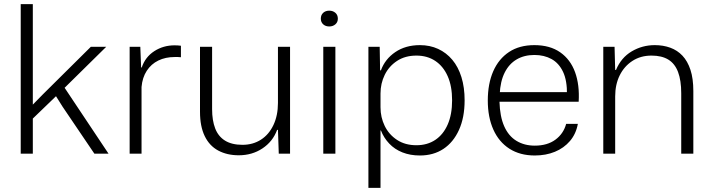

<svg xmlns="http://www.w3.org/2000/svg" viewBox="-20 -749 3471 936"><path d="M81 0V-729H140V-239L188 -288L423 -521H498L295 -321L509 0H440L285 -229L253 -280L140 -171V0Z M612 0V-521H664L668 -420H671Q688 -471 732 -499.5Q776 -528 831 -528Q840 -528 847.5 -527.5Q855 -527 862 -526V-470Q856 -471 847.5 -471Q839 -471 831 -471Q787 -471 752 -454Q717 -437 695.5 -404Q674 -371 670 -325V0Z M1144 8Q1087 8 1044 -15Q1001 -38 978 -85.5Q955 -133 955 -204V-521H1014V-217Q1014 -162 1029 -123Q1044 -84 1077 -63.5Q1110 -43 1162 -43Q1213 -43 1252 -68Q1291 -93 1313 -139.5Q1335 -186 1335 -247V-521H1394V0H1339L1335 -116H1331Q1310 -59 1259.5 -25.5Q1209 8 1144 8Z M1556 0V-521H1615V0ZM1585 -620Q1567 -620 1555.5 -630.5Q1544 -641 1544 -658Q1544 -676 1555.5 -686.5Q1567 -697 1585 -697Q1603 -697 1615 -686.5Q1627 -676 1627 -658Q1627 -641 1615 -630.5Q1603 -620 1585 -620Z M1776 167V-521H1831L1833 -406H1837Q1857 -461 1907 -495Q1957 -529 2027 -529Q2076 -529 2116 -510.5Q2156 -492 2185 -457.5Q2214 -423 2229.5 -373Q2245 -323 2245 -260Q2245 -176 2217.5 -115.5Q2190 -55 2141.5 -23Q2093 9 2027 9Q1980 9 1942 -6Q1904 -21 1877.5 -49Q1851 -77 1837 -113H1835V167ZM2010 -41Q2063 -41 2102 -67Q2141 -93 2162.5 -142Q2184 -191 2184 -260Q2184 -329 2162.5 -377.5Q2141 -426 2102 -452Q2063 -478 2010 -478Q1955 -478 1915.5 -452Q1876 -426 1855.5 -384Q1835 -342 1835 -293V-226Q1835 -177 1855.5 -135Q1876 -93 1915.5 -67Q1955 -41 2010 -41Z M2587 9Q2515 9 2463.5 -24Q2412 -57 2385 -117.5Q2358 -178 2358 -259Q2358 -341 2384.5 -401.5Q2411 -462 2461.5 -495.5Q2512 -529 2585 -529Q2661 -529 2711 -494Q2761 -459 2783.5 -397Q2806 -335 2801 -253H2415Q2417 -181 2438 -133.5Q2459 -86 2497.5 -62.5Q2536 -39 2587 -39Q2648 -39 2687.5 -68Q2727 -97 2740 -145H2797Q2788 -96 2758.5 -61.5Q2729 -27 2685 -9Q2641 9 2587 9ZM2416 -289 2409 -300H2751L2744 -287Q2745 -356 2725 -398.5Q2705 -441 2669 -461Q2633 -481 2585 -481Q2536 -481 2499 -459.5Q2462 -438 2440.5 -395.5Q2419 -353 2416 -289Z M2921 0V-521H2976L2979 -408H2983Q3008 -468 3059.5 -498.5Q3111 -529 3172 -529Q3213 -529 3247.5 -516.5Q3282 -504 3307 -477.5Q3332 -451 3346 -408.5Q3360 -366 3360 -305V0H3301V-294Q3301 -357 3285.5 -398Q3270 -439 3238 -458.5Q3206 -478 3156 -478Q3103 -478 3063 -452Q3023 -426 3001 -381.5Q2979 -337 2979 -279V0Z"/></svg>

Font: Mona Sans ExtraLight Light
Style: Regular
Weight: 300
Version: Version 2.000